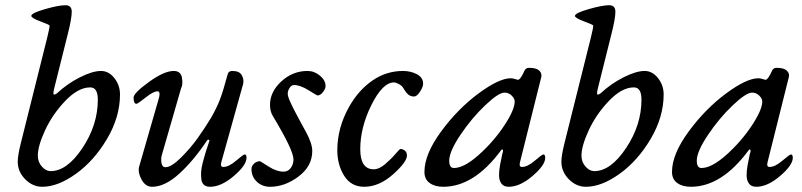

<svg xmlns="http://www.w3.org/2000/svg" viewBox="-20 -702 3073 736"><path d="M125 -105Q125 -81 140.5 -63.5Q156 -46 174 -46Q237 -46 296 -134.5Q355 -223 355 -320Q355 -367 326 -367Q280 -367 231 -316Q182 -265 153.5 -204Q125 -143 125 -105ZM198 -344Q239 -382 287 -406Q335 -430 367 -430Q397 -430 418.5 -402.5Q440 -375 440 -340Q440 -254 390.5 -170Q341 -86 271.5 -36Q202 14 142 14Q105 14 76.5 -15Q48 -44 48 -82Q48 -106 60 -154L161 -558Q170 -594 170 -604Q170 -607 135 -620Q100 -633 100 -641Q100 -652 152.5 -667Q205 -682 231 -682Q255 -682 255 -657Q255 -631 240 -572L187 -360Q184 -347 185 -341.5Q186 -336 198 -344Z M774 -164Q722 -86 667 -36Q612 14 563 14Q538 14 523 -13Q508 -40 513 -62L586 -315Q598 -352 584 -352Q568 -352 538 -328Q508 -304 503 -304Q492 -304 492 -328Q492 -345 550.5 -387.5Q609 -430 646 -430Q673 -430 677.5 -404Q682 -378 674 -363L601 -110Q596 -94 599 -77.5Q602 -61 614 -61Q637 -61 674.5 -98.5Q712 -136 739.5 -175Q767 -214 790 -252Q810 -287 822.5 -319Q835 -351 853 -418Q856 -430 871 -430Q898 -430 907 -413.5Q916 -397 912 -380L828 -79Q824 -62 836 -62Q857 -62 885 -86Q913 -110 918 -110Q925 -110 925 -97Q925 -69 876.5 -27.5Q828 14 785 14Q771 14 762.5 7Q754 0 752 -13.5Q750 -27 751 -43Q752 -59 757.5 -80Q763 -101 768.5 -119Q774 -137 782 -160Q784 -166 780 -166.5Q776 -167 774 -164Z M1159 -430Q1185 -430 1206.5 -412Q1228 -394 1228 -372Q1228 -362 1218 -349Q1208 -336 1197 -336Q1195 -336 1163 -356Q1131 -376 1107 -376Q1097 -376 1090 -365Q1083 -354 1083 -343Q1083 -338 1085 -331Q1087 -324 1091.5 -314Q1096 -304 1100.5 -294.5Q1105 -285 1112.5 -271Q1120 -257 1125 -247.5Q1130 -238 1139 -221.5Q1148 -205 1153 -196Q1177 -152 1177 -123Q1177 -65 1124.5 -25.5Q1072 14 1015 14Q985 14 964.5 -5.5Q944 -25 944 -54Q944 -66 954 -75Q964 -84 977 -84L1009 -64Q1040 -44 1067 -44Q1084 -44 1094.5 -58Q1105 -72 1105 -91Q1105 -126 1026 -257Q1015 -275 1015 -300Q1015 -350 1058.5 -390Q1102 -430 1159 -430Z M1525 -430Q1554 -430 1578 -417.5Q1602 -405 1602 -381Q1602 -369 1590 -350.5Q1578 -332 1567 -332Q1556 -332 1547 -338Q1538 -344 1525 -366Q1521 -373 1509.5 -379.5Q1498 -386 1490 -386Q1447 -386 1404 -300Q1361 -214 1361 -130Q1361 -53 1413 -53Q1433 -53 1456 -72.5Q1479 -92 1495.5 -111.5Q1512 -131 1515 -131Q1524 -131 1532 -124.5Q1540 -118 1540 -106Q1540 -81 1486.5 -33.5Q1433 14 1376 14Q1326 14 1299.5 -28Q1273 -70 1273 -126Q1273 -213 1319 -294Q1355 -357 1408 -393.5Q1461 -430 1525 -430Z M1702 -86Q1702 -58 1720 -58Q1759 -58 1815.5 -108.5Q1872 -159 1912.5 -220Q1953 -281 1953 -313Q1953 -324 1941.5 -335.5Q1930 -347 1914 -347Q1891 -347 1839.5 -298Q1788 -249 1745 -185Q1702 -121 1702 -86ZM2055 -407 1973 -79Q1969 -62 1981 -62Q2002 -62 2030 -86Q2058 -110 2063 -110Q2070 -110 2070 -97Q2070 -69 2021.5 -27.5Q1973 14 1930 14Q1911 14 1902 1.5Q1893 -11 1893 -30Q1893 -49 1897 -70Q1901 -91 1905 -110Q1907 -118 1908 -121Q1909 -128 1906 -129Q1903 -130 1900 -125Q1797 14 1679 14Q1647 14 1627 -0.5Q1607 -15 1607 -43Q1607 -111 1671 -198Q1735 -285 1814 -343.5Q1893 -402 1938 -402Q1946 -402 1954.5 -399Q1963 -396 1965 -396Q1975 -396 1990 -430Q1995 -442 2008 -442Q2036 -442 2047 -431.5Q2058 -421 2055 -407Z M2209 -105Q2209 -81 2224.5 -63.5Q2240 -46 2258 -46Q2321 -46 2380 -134.5Q2439 -223 2439 -320Q2439 -367 2410 -367Q2364 -367 2315 -316Q2266 -265 2237.5 -204Q2209 -143 2209 -105ZM2282 -344Q2323 -382 2371 -406Q2419 -430 2451 -430Q2481 -430 2502.5 -402.5Q2524 -375 2524 -340Q2524 -254 2474.5 -170Q2425 -86 2355.5 -36Q2286 14 2226 14Q2189 14 2160.5 -15Q2132 -44 2132 -82Q2132 -106 2144 -154L2245 -558Q2254 -594 2254 -604Q2254 -607 2219 -620Q2184 -633 2184 -641Q2184 -652 2236.5 -667Q2289 -682 2315 -682Q2339 -682 2339 -657Q2339 -631 2324 -572L2271 -360Q2268 -347 2269 -341.5Q2270 -336 2282 -344Z M2651 -86Q2651 -58 2669 -58Q2708 -58 2764.5 -108.5Q2821 -159 2861.5 -220Q2902 -281 2902 -313Q2902 -324 2890.5 -335.5Q2879 -347 2863 -347Q2840 -347 2788.5 -298Q2737 -249 2694 -185Q2651 -121 2651 -86ZM3004 -407 2922 -79Q2918 -62 2930 -62Q2951 -62 2979 -86Q3007 -110 3012 -110Q3019 -110 3019 -97Q3019 -69 2970.5 -27.5Q2922 14 2879 14Q2860 14 2851 1.5Q2842 -11 2842 -30Q2842 -49 2846 -70Q2850 -91 2854 -110Q2856 -118 2857 -121Q2858 -128 2855 -129Q2852 -130 2849 -125Q2746 14 2628 14Q2596 14 2576 -0.5Q2556 -15 2556 -43Q2556 -111 2620 -198Q2684 -285 2763 -343.5Q2842 -402 2887 -402Q2895 -402 2903.5 -399Q2912 -396 2914 -396Q2924 -396 2939 -430Q2944 -442 2957 -442Q2985 -442 2996 -431.5Q3007 -421 3004 -407Z"/></svg>

Font: EB Garamond 08
Style: Italic
Weight: 400
Italic angle: -14°
Version: Version 0.016